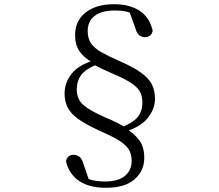

<svg xmlns="http://www.w3.org/2000/svg" viewBox="-20 -773 1040 913"><path d="M483 120Q405 120 357 88Q309 56 294 -5Q296 -21 306 -29Q316 -37 329 -37Q344 -37 356.5 -28.5Q369 -20 376 4L407 94L368 62Q390 76 416.5 83Q443 90 479 90Q542 90 574 63.5Q606 37 606 -8Q606 -42 590.5 -65Q575 -88 540 -108.5Q505 -129 448 -154Q387 -182 351.5 -207.5Q316 -233 301.5 -262.5Q287 -292 287 -328Q287 -381 322.5 -424.5Q358 -468 438 -489L439 -495L449 -469Q389 -447 367 -417.5Q345 -388 345 -348Q345 -322 355 -301Q365 -280 394.5 -260Q424 -240 480 -215Q513 -201 537 -189Q561 -177 582 -164V-160Q618 -138 642 -106.5Q666 -75 666 -22Q666 39 620 79.5Q574 120 483 120ZM523 -753Q594 -753 642 -723Q690 -693 706 -628Q704 -612 693.5 -604Q683 -596 669 -596Q656 -596 643.5 -604.5Q631 -613 624 -638L592 -727L634 -695Q611 -710 586.5 -716.5Q562 -723 525 -723Q463 -723 430 -697.5Q397 -672 397 -625Q397 -591 412.5 -567.5Q428 -544 462.5 -524.5Q497 -505 552 -481Q616 -453 652 -426.5Q688 -400 702.5 -371Q717 -342 717 -303Q717 -254 681 -210Q645 -166 564 -144L563 -140L553 -166Q609 -187 633 -214.5Q657 -242 657 -286Q657 -311 648 -332Q639 -353 610 -374Q581 -395 520 -421Q490 -434 466.5 -445Q443 -456 421 -469V-475Q380 -498 358.5 -528.5Q337 -559 337 -606Q337 -674 387 -713.5Q437 -753 523 -753Z"/></svg>

Font: Noto Serif JP
Style: Regular
Weight: 400
Designer: Ryoko NISHIZUKA  (kana & ideographs); Frank Grießhammer (Latin, Greek & Cyrillic); Wenlong ZHANG  (bopomofo); Sandoll Co
Foundry: Adobe
Version: Version 2.003-H1;hotconv 1.1.1;makeotfexe 2.6.0